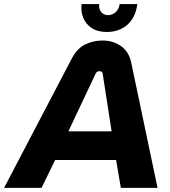

<svg xmlns="http://www.w3.org/2000/svg" viewBox="-60 -909 823 929"><path d="M-40.3 0 287.3 -625.7Q313 -675 352.3 -694Q391.7 -713 436.7 -713Q487.3 -713 525.5 -686Q563.7 -659 574.7 -607L702.3 0H524.7L501.7 -134.7H206.7L141 0ZM271 -273.7H480L436.7 -553.3Q436 -559 431.7 -561.8Q427.3 -564.7 421 -564.7Q415.7 -564.7 410.7 -561.8Q405.7 -559 403 -553.3ZM456.3 -754.3Q413 -754.3 384.5 -772.8Q356 -791.3 343.2 -822.2Q330.3 -853 334.7 -889.3H419.7Q418.3 -872.3 423.8 -860.3Q429.3 -848.3 440 -842Q450.7 -835.7 463 -835.7Q483.3 -835.7 499.3 -849.8Q515.3 -864 519 -889.3H604.7Q595.7 -824 556.2 -789.2Q516.7 -754.3 456.3 -754.3Z"/></svg>

Font: MuseoModerno Thin
Style: Italic
Weight: 100
Italic angle: -9°
Designer: Pablo Cosgaya, Héctor Gatti, Marcela Romero, and the Authors of The MuseoModerno Project.
Foundry: Omnibus-Type Team
Version: Version 1.003